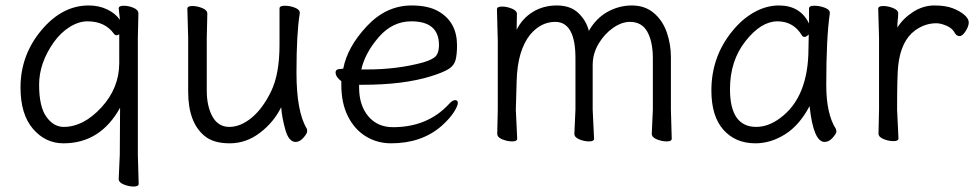

<svg xmlns="http://www.w3.org/2000/svg" viewBox="-20 -506 3570 702"><path d="M487 166Q487 176 469 176Q451 176 432.5 168.5Q414 161 414 148L418 59L419 -112Q347 18 212 18Q146 18 100.5 -35Q55 -88 55 -186Q55 -304 131 -395Q207 -486 304 -486Q342 -486 372 -471.5Q402 -457 418 -434V-439L414 -475Q414 -485 432 -485Q450 -485 468 -477.5Q486 -470 486 -457L484 -368V60ZM213 -42Q285 -42 350.5 -113Q416 -184 416 -276V-381Q412 -377 406.5 -377Q401 -377 397 -382Q364 -428 300 -428Q268 -428 235 -407.5Q202 -387 177 -352Q123 -276 123 -196Q123 -116 149.5 -79Q176 -42 213 -42Z M1061 13Q1036 13 1023.5 -31Q1011 -75 1008 -114Q981 -59 930.5 -20.5Q880 18 820 18Q760 18 728 -9Q668 -58 668 -171V-368L665 -474Q665 -484 683 -484Q701 -484 719.5 -476.5Q738 -469 738 -456L736 -368V-175Q736 -117 757 -79.5Q778 -42 818.5 -42Q859 -42 899.5 -75Q940 -108 971 -171.5Q1002 -235 1002 -342V-475Q1002 -485 1021 -485Q1040 -485 1058 -478Q1076 -471 1076 -459V-457Q1064 -385 1064 -241Q1064 -97 1102 -35Q1103 -33 1103 -25.5Q1103 -18 1089.5 -2.5Q1076 13 1061 13Z M1410 18Q1359 18 1317.5 -7.5Q1276 -33 1252 -81Q1228 -129 1228 -195V-209Q1207 -225 1207 -241Q1207 -254 1226 -254L1235 -255Q1250 -334 1321 -410Q1392 -486 1485 -486Q1547 -486 1584 -464Q1651 -425 1651 -340Q1651 -306 1645.5 -286Q1640 -266 1620 -253.5Q1600 -241 1555 -227Q1455 -196 1306 -196H1293V-186Q1293 -121 1326.5 -81Q1360 -41 1417 -41Q1543 -41 1621 -125Q1634 -140 1644 -140Q1654 -140 1654 -129.5Q1654 -119 1639.5 -96Q1625 -73 1595 -46Q1522 18 1410 18ZM1301 -252H1321Q1433 -252 1528 -278Q1564 -289 1574.5 -302Q1585 -315 1585 -341Q1585 -428 1484 -428Q1415 -428 1365 -370.5Q1315 -313 1301 -252Z M1871 1Q1871 11 1853 11Q1835 11 1816.5 3.5Q1798 -4 1798 -17L1800 -105V-356L1797 -472Q1797 -482 1815 -482Q1833 -482 1851.5 -474.5Q1870 -467 1870 -455.5Q1870 -444 1869.5 -430.5Q1869 -417 1869 -397Q1889 -438 1927.5 -462Q1966 -486 2016 -486Q2066 -486 2095 -458Q2124 -430 2133 -393Q2159 -439 2201 -462.5Q2243 -486 2290.5 -486Q2338 -486 2370.5 -458.5Q2403 -431 2418 -387.5Q2433 -344 2433 -297V-105L2436 1Q2436 11 2418 11Q2400 11 2381.5 3.5Q2363 -4 2363 -17L2367 -105V-293Q2367 -353 2347 -389.5Q2327 -426 2283 -426Q2253 -426 2221.5 -404Q2190 -382 2168.5 -346Q2147 -310 2147 -268V-105L2152 1Q2152 11 2134 11Q2116 11 2098 3.5Q2080 -4 2080 -17L2084 -105V-293Q2084 -426 2010 -426Q1958 -426 1919 -380Q1872 -322 1869 -210Q1867 -156 1866 -105Z M2742 18Q2669 18 2625 -31.5Q2581 -81 2581 -175Q2581 -300 2659 -394Q2694 -437 2738 -461.5Q2782 -486 2828 -486Q2906 -486 2938 -420V-475Q2938 -485 2957 -485Q2976 -485 2995 -478Q3014 -471 3014 -459V-457Q3001 -368 3001 -195Q3001 -90 3036 -35Q3038 -31 3038 -24.5Q3038 -18 3024.5 -2.5Q3011 13 2995 13Q2954 13 2940 -118Q2903 -48 2850.5 -15Q2798 18 2742 18ZM2745 -42Q2789 -42 2832 -74Q2936 -150 2936 -330Q2936 -355 2937 -380Q2928 -371 2922 -371Q2916 -371 2913 -375Q2882 -428 2822.5 -428Q2763 -428 2706 -356Q2649 -284 2649 -180Q2649 -42 2745 -42Z M3265 0Q3265 10 3247 10Q3229 10 3210.5 2.5Q3192 -5 3192 -18L3194 -106V-367L3191 -474Q3191 -484 3209 -484Q3227 -484 3245.5 -476.5Q3264 -469 3264 -457.5Q3264 -446 3262.5 -434Q3261 -422 3261 -405Q3281 -438 3318 -462Q3355 -486 3396 -486Q3437 -486 3463 -476Q3489 -466 3505.5 -452Q3522 -438 3522 -424Q3522 -410 3510.5 -392Q3499 -374 3488.5 -374Q3478 -374 3472 -384Q3462 -403 3440.5 -412Q3419 -421 3404 -421Q3362 -421 3326 -395Q3274 -357 3264 -266Q3260 -230 3260 -106Z"/></svg>

Font: LXGW WenKai TC
Style: Regular
Weight: 400
Designer: LXGW / Fontworks Inc.
Foundry: LXGW / Fontworks Inc.
Version: Version 1.330